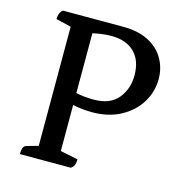

<svg xmlns="http://www.w3.org/2000/svg" viewBox="-97 -731 788 822"><g transform="rotate(15 296.5 -320.5)"><path d="M63 0Q63 -35 79 -40L132 -55V-583L65 -599Q65 -628 82 -641H349Q416 -641 461.5 -617.5Q507 -594 530.5 -553.5Q554 -513 554 -464Q554 -408 525 -360Q496 -312 442 -282.5Q388 -253 315 -253Q271 -253 229 -262V-58L307 -42Q307 -26 303.5 -17Q300 -8 289 0ZM312 -590Q289 -590 268 -587Q247 -584 229 -580V-315Q245 -311 266.5 -309Q288 -307 308 -307Q380 -307 415 -349.5Q450 -392 450 -452Q450 -518 413.5 -554Q377 -590 312 -590Z"/></g></svg>

Font: Petrona Medium
Style: Regular
Weight: 500
Designer: Ringo R. Seeber
Foundry: Ringo R. Seeber
Version: Version 2.001; ttfautohint (v1.8.3)